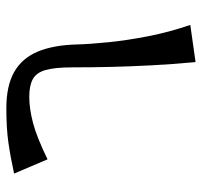

<svg xmlns="http://www.w3.org/2000/svg" viewBox="-36 -616 651 620"><g transform="rotate(-90 290.0 -305.5)"><path d="M400 0Q393 -76 389.5 -143Q386 -210 384.5 -272Q383 -334 383 -396Q383 -454 374.5 -484Q366 -514 345 -525.5Q324 -537 288 -537Q250 -537 204 -525Q158 -513 86 -478L40 -586Q95 -598 141 -604.5Q187 -611 251 -611Q323 -611 367.5 -586Q412 -561 433.5 -510.5Q455 -460 457 -382Q458 -343 464 -282.5Q470 -222 483.5 -153Q497 -84 520 -17Z"/></g></svg>

Font: Marhey Light
Style: Regular
Weight: 300
Designer: Nur Syamsi & Bustanul Arifin
Foundry: Namelatype
Version: Version 1.000